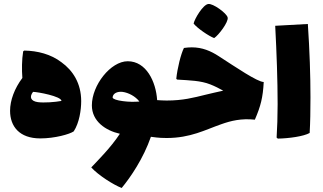

<svg xmlns="http://www.w3.org/2000/svg" viewBox="-20 -685 1601 953"><path d="M285 -376C233 -416 166 -433 100 -434L95 -430C88 -388 88 -338 91 -298C52 -246 30 -187 30 -135C30 -58 76 2 180 2C252 2 326 -19 346 -33C374 -76 383 -140 383 -183C383 -271 342 -335 285 -376ZM168 -178C133 -183 124 -203 144 -229C166 -229 285 -207 285 -184C253 -178 199 -174 168 -178Z M807 -186C793 -186 776 -187 760 -188C754 -280 706 -381 614 -381C529 -381 436 -262 436 -162C436 -83 504 -37 575 -21C529 49 462 115 433 146C467 184 544 233 584 248C628 195 692 101 729 -6C770 0 794 0 807 0C828 0 834 -33 834 -93C834 -150 829 -186 807 -186ZM539 -200C539 -221 562 -232 588 -229C618 -225 652 -207 672 -181C648 -179 618 -179 590 -183C559 -187 543 -193 539 -200Z M1043 -496C1065 -510 1115 -576 1110 -598C1106 -619 1036 -670 1013 -665C987 -661 946 -592 941 -568C959 -545 1016 -506 1043 -496ZM1066 -406C1026 -432 984 -450 932 -450C920 -450 907 -449 893 -447C878 -418 860 -345 855 -294L859 -290C922 -286 976 -285 1024 -266C1047 -257 1068 -246 1088 -235C1055 -228 1027 -221 1001 -215C940 -200 888 -186 807 -186C785 -186 780 -150 780 -93C780 -33 786 0 807 0C926 0 999 -41 1077 -68C1127 -86 1178 -98 1245 -91C1274 -158 1285 -201 1289 -278C1258 -278 1148 -353 1066 -406Z M1359 3C1414 2 1487 -8 1517 -25C1520 -76 1521 -136 1521 -202C1521 -309 1517 -433 1508 -566L1346 -557C1353 -424 1358 -287 1358 -168C1358 -107 1356 -50 1353 -2Z"/></svg>

Font: FilmFarsi_V5 Display
Style: Regular
Weight: 400
Designer: Borna Izadpanah
Foundry: Borna Izadpanah
Version: Version 1.000;PS 001.000;hotconv 1.0.88;makeotf.lib2.5.64775